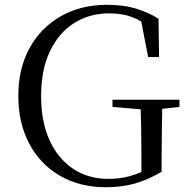

<svg xmlns="http://www.w3.org/2000/svg" viewBox="-20 -765 781 801"><path d="M422 16.1Q312.7 16.1 230.2 -31.8Q147.7 -79.7 102.1 -165.5Q56.4 -251.2 56.4 -364.9Q56.4 -478.8 103.1 -564Q149.7 -649.1 233.3 -697Q316.9 -744.9 425.9 -744.9Q493.3 -744.9 544.3 -730.1Q595.3 -715.3 641.3 -686.9L643.6 -526.8H598.2L564.3 -700.3L615.7 -680.4V-643.1Q572.3 -678.3 531.2 -693.8Q490.1 -709.3 436 -709.3Q352.6 -709.3 288.6 -668.4Q224.6 -627.5 188 -550.5Q151.5 -473.5 151.5 -363.7Q151.5 -257.5 186.6 -180.2Q221.8 -103 284.9 -60.9Q348 -18.8 431.6 -18.8Q479.4 -18.8 520.4 -29.9Q561.5 -41.1 603.9 -64.5L570 -35.9V-100.8Q570 -164.1 569 -225.1Q568 -286.2 566 -348.8H657.4Q656.4 -291.7 655.3 -231.6Q654.2 -171.4 654.2 -99.7V-48.4Q596.2 -14.4 542.2 0.8Q488.3 16.1 422 16.1ZM449.2 -318.8V-348.8H728.7V-318.8L620.1 -307.3H589Z"/></svg>

Font: Noto Serif HK ExtraLight
Style: Regular
Weight: 200
Designer: Ryoko NISHIZUKA 西塚涼子 (kana & ideographs); Frank Grießhammer (Latin, Greek & Cyrillic); Wenlong ZHANG 张文龙 (bopomofo); San
Foundry: Adobe
Version: Version 2.002-H1;hotconv 1.1.0;makeotfexe 2.6.0